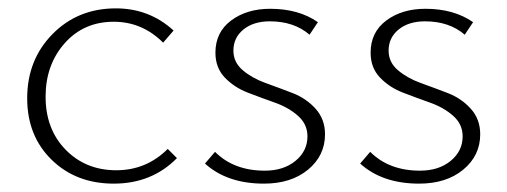

<svg xmlns="http://www.w3.org/2000/svg" viewBox="-20 -435 1213 459"><path d="M252 4Q162 4 103.5 -53Q45 -110 45 -200Q45 -292 105.5 -353.5Q166 -415 257 -415Q337 -415 395 -362L370 -333Q320 -383 252 -383Q180 -383 134.5 -331.5Q89 -280 89 -204Q89 -126 137 -77Q185 -28 258 -28Q330 -28 381 -79L403 -57Q343 4 252 4Z M611 4Q523 4 470 -44L494 -72Q539 -27 613 -27Q658 -27 686.5 -50.5Q715 -74 715 -109Q715 -138 692.5 -158Q670 -178 637.5 -189.5Q605 -201 572.5 -213.5Q540 -226 517.5 -249.5Q495 -273 495 -309Q495 -358 532.5 -386Q570 -414 626 -414Q694 -414 740 -382L720 -352Q683 -384 625 -384Q586 -384 562 -364.5Q538 -345 538 -314Q538 -286 560.5 -267Q583 -248 615 -236.5Q647 -225 679.5 -212.5Q712 -200 734.5 -175Q757 -150 757 -114Q757 -63 716.5 -29.5Q676 4 611 4Z M982 4Q894 4 841 -44L865 -72Q910 -27 984 -27Q1029 -27 1057.5 -50.5Q1086 -74 1086 -109Q1086 -138 1063.5 -158Q1041 -178 1008.5 -189.5Q976 -201 943.5 -213.5Q911 -226 888.5 -249.5Q866 -273 866 -309Q866 -358 903.5 -386Q941 -414 997 -414Q1065 -414 1111 -382L1091 -352Q1054 -384 996 -384Q957 -384 933 -364.5Q909 -345 909 -314Q909 -286 931.5 -267Q954 -248 986 -236.5Q1018 -225 1050.5 -212.5Q1083 -200 1105.5 -175Q1128 -150 1128 -114Q1128 -63 1087.5 -29.5Q1047 4 982 4Z"/></svg>

Font: EauTestInfant Light
Style: Regular
Weight: 300
Designer: Christian Thalmann (Catharsis Fonts)
Version: Version 0.001;PS 000.001;hotconv 1.0.88;makeotf.lib2.5.64775